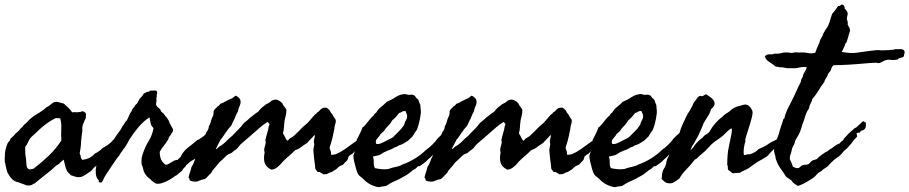

<svg xmlns="http://www.w3.org/2000/svg" viewBox="-60 -761 3884 820"><path d="M307.6 -271.5 306.6 -263.7Q307.6 -260.3 304.7 -252Q299.8 -246.1 298.8 -239.3Q296.9 -235.4 295.4 -232.4Q293.9 -229.5 293 -224.6Q291 -218.8 291.5 -210.9Q292 -207 291.7 -203.4Q291.5 -199.7 291 -196.3Q289.1 -185.5 288.1 -175.3Q287.1 -165 286.1 -154.3Q286.1 -143.6 284.2 -129.9Q282.2 -116.2 280.3 -105.5Q284.7 -97.7 285.2 -90.8Q285.6 -83.5 292 -78.1Q311.5 -81.1 323.2 -87.4Q335 -93.8 345.7 -105.5Q353.5 -108.9 357.9 -112.3Q361.8 -115.7 369.1 -120.1L377 -127.9Q388.7 -134.3 390.1 -135.7Q391.1 -136.7 392.8 -137.7Q394.5 -138.7 396.5 -139.6Q413.1 -150.4 421.9 -162.1Q429.2 -168 434.1 -174.3Q438 -179.7 449.2 -184.6Q455.6 -192.4 463.4 -197.8Q471.2 -203.1 477.5 -210.9Q482.9 -210.9 485.4 -209Q486.8 -208 488.5 -207Q490.2 -206.1 492.2 -205.1Q495.1 -197.3 493.2 -189Q491.2 -180.7 486.3 -173.8Q481.4 -167.5 481.4 -166Q481.4 -165 480.5 -164.1Q477.5 -160.6 473.1 -156.7Q468.8 -153.3 465.8 -149.4Q460.9 -140.6 458 -140.6Q455.1 -140.6 453.1 -138.7Q444.3 -133.3 440.9 -130.9Q437 -127.4 429.7 -123Q419.4 -117.7 417 -115.2Q414.6 -112.8 413.1 -112.3Q401.4 -99.1 390.1 -90.3Q379.9 -82.5 368.2 -68.4Q364.3 -65.4 360.4 -62.5Q356.4 -59.6 353.5 -54.7Q344.7 -48.8 339.4 -43Q334 -37.1 327.1 -29.3Q321.3 -26.4 314.5 -21Q306.2 -14.6 299.8 -11.7Q297.4 -10.3 291.5 -7.3Q286.6 -4.9 282.2 -4.9Q271 -2.9 260.7 -6.8Q251.5 -10.3 242.2 -12.7Q238.3 -18.6 232.4 -22.5Q223.6 -33.2 219.7 -47.9Q215.8 -62.5 211.9 -79.1Q203.1 -73.2 197.3 -66.4Q191.4 -59.1 179.7 -53.7Q169.9 -44.4 159.7 -35.4Q149.4 -26.4 138.2 -18.1Q127.4 -9.8 116.2 -0.7Q105 8.3 93.8 17.6Q85.9 25.4 83 23.4Q74.2 34.2 51.8 30.3Q43.9 26.4 34.2 23.4Q27.3 21.5 18.6 17.6Q2 14.6 -9.3 2.9Q-20.5 -8.8 -28.3 -24.4Q-31.2 -32.7 -32.7 -39.1Q-33.2 -42.5 -34.2 -46.4Q-35.2 -50.3 -36.1 -54.7Q-36.6 -63 -39.1 -67.9Q-41 -73.2 -39.1 -78.1Q-41 -80.6 -40 -84.5Q-39.1 -89.4 -39.1 -91.8Q-40 -105.5 -36.6 -121.1Q-33.2 -136.7 -27.3 -149.4Q-24.4 -154.3 -19.5 -159.2Q-17.1 -162.1 -16.6 -165Q-16.1 -167.5 -13.7 -169.9Q-11.2 -172.9 -7.8 -175.8Q-2.9 -179.7 -1 -181.6Q1.5 -185.1 4.2 -188.2Q6.8 -191.4 10.3 -193.8Q13.7 -196.3 16.6 -199.2Q19.5 -202.1 22.5 -205.1Q25.9 -208.5 27.8 -211.9Q30.3 -215.8 35.2 -217.8Q39.1 -224.6 43.9 -229Q48.8 -233.4 54.7 -238.3Q71.3 -258.3 95.7 -272.5Q120.6 -286.6 139.6 -303.7Q146.5 -306.6 151.4 -310.5Q156.2 -314.5 161.1 -318.4Q173.3 -329.1 187.5 -325.2L212.9 -318.4Q222.7 -309.6 231.9 -300.8Q241.2 -292 248 -281.2Q251.5 -281.7 255.4 -282Q259.3 -282.2 263.7 -281.7Q272.5 -280.8 282.2 -283.2Q285.2 -283.2 288.1 -284.7Q291 -286.1 293 -286.1Q307.6 -281.2 307.6 -271.5ZM178.7 -256.8Q152.3 -244.1 130.9 -227.1Q109.4 -210 89.8 -190.4Q87.4 -188 84.7 -185.8Q82 -183.6 79.6 -181.2Q77.1 -179.2 74.7 -176.8Q72.3 -174.3 70.3 -171.9Q66.4 -167 63 -160.2Q59.6 -153.3 56.6 -147.5Q55.7 -145.5 54.7 -143.8Q53.7 -142.1 52.7 -141.1Q51.8 -140.1 50.8 -138.7Q49.8 -137.2 48.8 -135.7Q46.9 -130.9 47.4 -126Q47.9 -122.6 47.9 -115.2V-105.5Q47.9 -102.5 48.8 -95.7Q51.8 -85 51.8 -74.2Q51.8 -66.4 53.2 -55.2Q54.7 -43.9 60.5 -40Q66.9 -36.1 72.8 -38.1Q79.6 -40.5 84 -41Q118.2 -67.4 148.4 -96.2Q178.7 -125 202.1 -161.1Q200.2 -185.1 201.7 -210.4Q203.1 -234.4 197.3 -254.9Q193.4 -257.3 188 -256.3Q184.1 -255.9 178.7 -256.8Z M698.2 -77.1Q702.1 -82.5 704.1 -84.5Q706.5 -86.9 710 -88.9Q722.2 -114.7 741.9 -129.9Q761.7 -145 784.2 -164.1Q789.1 -164.1 792.5 -167.5Q795.9 -170.9 800.8 -172.9Q806.6 -178.2 812 -181.6Q816.4 -184.6 819.3 -189.5Q830.6 -194.8 840.3 -204.1Q850.6 -213.4 860.4 -220.7Q868.2 -222.7 877 -218.8Q880.9 -210.9 879.9 -202.1Q878.9 -193.4 870.1 -192.4Q867.2 -189.5 863.8 -186.5Q860.4 -183.6 855.5 -182.6Q845.7 -180.7 842.8 -174.8Q842.3 -165.5 840.3 -163.6Q838.4 -161.6 837.9 -160.2Q827.1 -142.1 814 -129.2Q800.8 -116.2 789.1 -97.7Q783.7 -94.2 780.3 -86.9Q762.7 -77.1 754.4 -71.8Q746.1 -66.4 739.3 -58.6Q733.4 -55.2 733.4 -52.7Q733.4 -50.8 731.4 -48.8Q721.7 -40.5 720.2 -36.6Q718.8 -32.7 715.8 -30.3Q710.9 -26.9 707.3 -23.7Q703.6 -20.5 701.2 -18.1Q695.3 -12.2 688.5 -9.8Q680.2 -2.9 664.1 6.6Q647.9 16.1 630.9 21.2Q613.8 26.4 602.5 21.5L595.7 16.1Q593.8 14.6 588.9 11.7Q582.5 3.9 574.7 -1.5Q567.9 -6.3 561.5 -15.6Q554.2 -25.9 552.2 -36.6Q550.3 -47.9 544.9 -58.6Q542.5 -84 548.8 -100.6Q554.2 -117.2 560.5 -131.6Q566.9 -146 574.7 -158.2Q589.8 -181.6 595.7 -213.9Q585 -224.6 583.5 -233.9Q583 -238.8 581.5 -245.1Q580.1 -251.5 578.1 -259.8Q552.7 -243.2 531.2 -217.8Q509.8 -192.4 493.2 -166L481.4 -144.5Q476.6 -135.3 469.7 -127Q464.8 -122.1 464.8 -120.6Q464.8 -119.1 462.9 -117.2Q459 -112.3 456.5 -108.9Q454.1 -105.5 453.1 -103.5Q452.1 -101.6 451.2 -99.9Q450.2 -98.1 449.2 -96.7Q446.3 -92.8 444.3 -90.8Q442.4 -88.9 439.5 -85Q425.8 -65.4 414.6 -48.3L391.6 -13.7Q386.2 -5.4 382.8 2.9Q379.4 11.7 373 18.6Q363.3 19.5 361.8 15.6Q360.4 11.7 362.3 8.8Q350.6 1 349.1 -21.5Q347.7 -43.9 353.5 -57.6Q350.6 -66.4 351.6 -67.4Q352.5 -68.4 352.5 -70.3Q365.2 -87.9 378.4 -105.5Q391.6 -123 406.2 -138.7Q408.7 -142.1 411.1 -145.5Q413.6 -148.9 415.5 -152.3Q420.4 -159.7 425.8 -165Q434.1 -179.2 445.8 -194.3Q457.5 -209 464.8 -224.6Q470.2 -230 472.2 -235.4Q474.6 -241.2 480.5 -245.1Q483.9 -251 486.6 -256.6Q489.3 -262.2 491.2 -267.6Q494.1 -276.9 502 -286.1Q503.9 -293 506.8 -296.9Q509.8 -300.8 514.6 -305.7Q515.1 -310.1 520 -314Q524.9 -317.9 527.3 -322.3Q529.8 -329.1 532.2 -331.1Q535.2 -333.5 535.2 -337.9Q540 -342.8 544.9 -348.1Q549.8 -353.5 553.7 -361.3Q567.4 -369.1 572.8 -369.1Q578.1 -369.1 581.1 -374Q585 -374 589.6 -374Q594.2 -374 599.6 -374.5Q610.8 -375.5 611.3 -367.2Q611.8 -365.2 611.3 -362.3Q610.8 -360.8 610.4 -359.4Q609.9 -357.9 609.4 -356.4Q609.9 -347.7 609.4 -347.2Q608.4 -346.2 608.4 -345.7Q607.4 -341.8 607.9 -338.9Q608.4 -336.4 608.4 -330.1Q607.9 -326.2 607.4 -323.2Q606.9 -320.3 606.4 -317.9Q605.5 -313 610.4 -306.6Q612.8 -303.2 616.2 -301.3Q619.6 -299.3 623 -294.9Q625.5 -292.5 626.5 -289.1Q627.4 -285.6 629.9 -283.2Q631.8 -280.8 635.7 -278.3Q639.6 -275.9 641.6 -271.5Q647 -267.6 645 -266.6Q643.6 -265.6 649.4 -262.7Q660.6 -248.5 666 -232.4Q672.4 -220.2 676.8 -212.9Q681.6 -205.1 676.8 -197.3Q673.8 -194.3 669.9 -185.5Q665.5 -181.2 662.1 -175.8Q660.2 -172.4 659.2 -168.5Q658.7 -165 656.2 -162.1Q647.5 -147.9 638.2 -136.7Q628.9 -125.5 622.1 -112.3Q622.6 -84.5 632.8 -71.3Q644.5 -57.6 647.5 -57.6Q653.8 -56.6 661.1 -61.5L673.8 -69.3Q675.8 -70.3 677.5 -71.3Q679.2 -72.3 680.7 -73.2Q683.6 -75.2 687.5 -76.2Q697.8 -79.6 697.3 -78.6Q696.8 -77.1 698.2 -77.1Z M861.3 -124Q866.2 -124.5 869.1 -128.4Q871.1 -130.9 876 -134.8Q877.4 -135.7 878.9 -136.7Q880.4 -137.7 882.3 -138.7Q884.3 -139.6 885.7 -140.6Q887.2 -141.6 888.7 -142.6Q901.4 -151.9 910.6 -162.1Q919.9 -171.9 931.6 -180.7Q938 -188 944.6 -194.6Q951.2 -201.2 957.5 -207.5Q969.7 -219.2 981.4 -235.4Q997.1 -247.1 1010.7 -260.7Q1020 -266.6 1025.9 -272Q1031.7 -277.3 1042 -283.2Q1046.9 -289.1 1052.7 -295.9Q1058.6 -302.7 1066.4 -307.6Q1074.7 -315.9 1083.5 -319.3Q1092.3 -322.8 1100.6 -331.1Q1115.2 -338.9 1127 -333.5Q1138.7 -328.1 1145.5 -320.3Q1148.9 -311.5 1157.2 -301.8Q1158.2 -300.3 1159.2 -298.8Q1160.2 -297.4 1161.1 -296.4Q1163.1 -294.4 1163.1 -289.1Q1163.1 -277.8 1160.2 -266.6Q1158.7 -261.2 1157.5 -255.9Q1156.2 -250.5 1155.3 -245.1Q1154.3 -238.3 1153.8 -231.7Q1153.3 -225.1 1152.8 -218.3Q1152.3 -205.6 1148.4 -191.4Q1153.8 -183.6 1157.7 -174.8Q1161.6 -165.5 1167 -160.2Q1170.4 -160.6 1175.8 -168Q1178.2 -169.9 1180.9 -171.6Q1183.6 -173.3 1187 -175.3Q1193.8 -179.2 1198.2 -183.6Q1202.1 -187.5 1205.6 -190.9Q1209 -194.3 1212.4 -197.3Q1219.7 -203.6 1225.6 -210.9Q1229 -214.4 1232.4 -217.5Q1235.8 -220.7 1239.3 -223.6Q1242.7 -226.6 1246.3 -229.7Q1250 -232.9 1253.9 -236.3Q1257.8 -240.2 1261.2 -244.4Q1264.6 -248.5 1268.1 -252.4Q1271.5 -256.3 1274.9 -260.5Q1278.3 -264.6 1282.2 -268.6Q1285.6 -272.9 1288.6 -273.9Q1292 -275.4 1293.9 -280.3Q1301.3 -283.7 1307.1 -291Q1312.5 -297.9 1322.3 -300.8Q1332 -301.8 1335 -300.8Q1337.9 -299.8 1343.8 -293.9Q1348.6 -290.5 1351.1 -284.2Q1353.5 -277.8 1358.4 -274.4Q1367.2 -256.8 1372.1 -252.9Q1375.5 -245.1 1373.5 -237.3L1369.1 -221.7Q1368.7 -215.8 1368.2 -212.2Q1367.7 -208.5 1367.2 -206.5Q1366.7 -204.6 1366.2 -202.6Q1365.7 -200.7 1365.2 -198.2Q1359.4 -164.1 1347.7 -131.8Q1348.1 -125 1351.6 -117.7Q1354.5 -111.8 1353.5 -100.6Q1359.4 -99.6 1364.7 -100.6Q1370.1 -101.6 1374 -102.5Q1394.5 -110.8 1413.1 -124Q1425.8 -133.8 1439.5 -143.1Q1453.6 -152.8 1465.8 -162.1Q1470.2 -165.5 1473.6 -169.4Q1477.1 -173.3 1481.4 -176.8Q1491.2 -184.6 1500.5 -189.5Q1509.8 -194.3 1519.5 -199.2Q1524.4 -202.1 1527.3 -205.1Q1530.3 -208 1534.2 -211.9Q1539.1 -216.8 1547.9 -222.2Q1556.6 -227.5 1564.5 -231.4Q1578.1 -231.9 1578.6 -227.1L1580.1 -217.8Q1567.4 -209 1556.2 -199.7Q1544.9 -190.4 1533.2 -180.7Q1530.3 -178.7 1527.8 -177.2Q1525.4 -175.8 1520.5 -173.8Q1516.6 -170.9 1515.1 -168.5Q1513.7 -166 1508.8 -163.1Q1505.9 -160.6 1502.9 -158.4Q1500 -156.2 1497.1 -153.8Q1491.2 -149.4 1486.3 -144.5Q1479.5 -139.6 1473.6 -134.8Q1467.8 -129.9 1462.9 -125Q1457.5 -119.6 1454.1 -114.3Q1451.2 -109.4 1444.3 -103.5Q1439.5 -101.6 1436 -98.6L1428.7 -92.8Q1426.8 -86.9 1425.8 -82.5Q1425.3 -78.6 1419.9 -73.2Q1412.1 -66.4 1410.6 -64Q1409.2 -61.5 1406.2 -58.6Q1404.3 -57.1 1399.4 -55.2Q1397.5 -54.7 1395.5 -53.7Q1393.6 -52.7 1391.6 -51.8Q1387.2 -49.3 1382.8 -44.9Q1380.9 -43 1378.7 -41Q1376.5 -39.1 1374 -37.1Q1370.1 -34.7 1366.7 -32.7Q1363.3 -30.8 1360.8 -28.8Q1356.9 -25.9 1346.7 -23.4Q1336.4 -16.6 1332 -17.1Q1329.1 -17.6 1322.3 -16.6Q1319.8 -15.6 1317.9 -18.6Q1315.9 -21.5 1312.5 -21.5Q1306.2 -27.3 1302.7 -26.4Q1298.8 -25.4 1295.9 -27.3Q1286.1 -38.6 1286.1 -43.9Q1286.1 -46.9 1285.9 -50Q1285.6 -53.2 1285.2 -56.6Q1283.2 -71.3 1281.2 -86.4Q1279.3 -101.6 1278.3 -118.2Q1278.3 -125 1279.8 -130.9Q1281.7 -138.2 1282.2 -143.6Q1282.2 -146 1281.2 -150.9Q1280.3 -155.8 1280.3 -157.2Q1281.2 -165.5 1283.2 -171.9Q1285.2 -177.7 1284.2 -185.5Q1277.8 -178.2 1272.9 -173.1Q1268.1 -168 1264.6 -164.6Q1261.2 -161.1 1258.1 -157.7Q1254.9 -154.3 1252 -150.4Q1236.8 -141.6 1226.6 -133.3Q1215.8 -124.5 1200.2 -119.1Q1193.4 -112.3 1186.8 -106.2Q1180.2 -100.1 1173.8 -94.7Q1167.5 -89.4 1160.9 -83.3Q1154.3 -77.1 1147.5 -70.3Q1131.3 -49.3 1112.3 -39.1Q1105.5 -37.1 1101.6 -36.6Q1097.7 -36.1 1093.8 -39.1Q1073.2 -50.8 1069.3 -69.3Q1065.4 -87.9 1070.3 -110.4Q1065.9 -119.6 1071.5 -137Q1077.1 -154.3 1073.2 -162.1Q1074.7 -169.4 1076.7 -177Q1078.6 -184.6 1081.1 -192.4Q1083.5 -200.2 1085.2 -207.8Q1086.9 -215.3 1087.9 -222.7Q1092.8 -229.5 1089.4 -233.4Q1085.9 -237.3 1083 -240.2Q1066.4 -230.5 1051.3 -217.3Q1036.1 -204.1 1020.5 -190.4Q1016.6 -187 1012.9 -183.8Q1009.3 -180.7 1005.4 -177.2Q1002 -173.8 998 -170.7Q994.1 -167.5 990.2 -164.1L974.6 -150.9Q966.3 -144 960.9 -136.7Q954.6 -127.9 950.7 -125L944.3 -120.1Q939.9 -117.7 936.5 -114.3Q934.6 -112.3 930.7 -109.4Q927.7 -106.9 922.9 -105L914.1 -101.6Q908.2 -97.7 901.9 -91.3Q895.5 -85 890.6 -80.1Q886.7 -76.2 881.8 -72.3Q876.5 -67.9 874 -64.5Q868.2 -56.2 859.9 -46.9Q856.4 -43 852.8 -38.8Q849.1 -34.7 845.7 -30.3Q845.2 -25.9 840.3 -21L831.1 -11.7Q829.1 -9.8 827.1 -7.6Q825.2 -5.4 822.8 -2.9Q818.8 1.5 813.5 3.9L806.6 5.4Q801.3 6.3 798.8 7.8Q795.9 8.8 792.7 10Q789.6 11.2 786.1 12.7Q779.8 15.6 771.5 14.6L759.8 13.2Q755.4 12.7 750 8.8Q750 1 745.1 -2Q747.6 -15.1 751.5 -25.4Q755.4 -36.1 757.8 -47.9Q765.1 -58.1 769 -69.8Q772.9 -81.5 779.3 -93.8Q783.7 -106 789.6 -119.1L799.8 -142.6Q801.8 -148.4 803.5 -153.8Q805.2 -159.2 806.6 -164.1Q809.6 -174.3 814.5 -181.6Q820.8 -191.9 821.3 -196.3Q832 -209 832 -222.7Q837.4 -228.5 839.8 -239.3Q842.3 -249.5 845.7 -257.8Q847.7 -261.7 849.1 -264.6Q850.6 -267.6 851.6 -272.5Q852.5 -278.8 852.1 -281.7Q851.6 -285.6 854.5 -291Q856.4 -293.5 858.4 -295.4Q860.4 -297.4 862.3 -299.3Q864.3 -301.3 866.2 -303.2Q868.2 -305.2 870.1 -307.6Q874.5 -308.1 877 -312.5Q879.4 -316.4 882.8 -318.4Q893.6 -321.8 895 -323.2Q897 -325.2 897.5 -325.2L912.1 -332.5Q913.6 -333.5 915.3 -334.2Q917 -335 918.9 -335.9Q920.9 -336.9 922.4 -337.4Q923.8 -337.9 924.8 -338.4Q925.8 -338.9 927.2 -339.4Q928.7 -339.8 930.7 -340.8Q933.1 -343.3 938.5 -346.7Q943.8 -350.1 946.3 -352.5Q956.1 -348.6 962.9 -340.3Q969.7 -332 966.8 -318.4Q965.8 -313.5 963.9 -309.1Q961.9 -304.7 960 -300.8Q958.5 -297.4 957.5 -291.5Q956.5 -285.6 955.1 -283.2Q948.2 -271 946.3 -265.1Q943.8 -257.8 941.4 -252.9Q937.5 -246.6 934.6 -240.2Q931.6 -232.4 929.2 -227.5Q926.8 -222.7 921.9 -217.8Q918 -212.9 916 -210.9Q912.6 -207.5 910.2 -203.1Q906.7 -198.7 903.3 -193.8Q899.9 -189 896.5 -183.6Q890.1 -173.3 881.8 -164.1L871.6 -144.5Q866.7 -135.3 861.3 -124Z M1487.3 -215.8Q1493.7 -219.2 1502.9 -230.7Q1512.2 -242.2 1521 -253.2Q1529.8 -264.2 1534.2 -265.6Q1537.1 -270.5 1539.6 -273.9Q1542 -277.3 1546.9 -280.3Q1554.7 -294.4 1567.4 -304.2Q1580.6 -314.5 1591.8 -326.2Q1601.1 -330.1 1610.6 -335Q1620.1 -339.8 1629.4 -346.2Q1648.4 -358.9 1671.9 -359.4Q1682.6 -354.5 1692.9 -356.4Q1702.6 -358.4 1711.9 -351.6Q1717.3 -342.3 1720.7 -340.3Q1724.1 -338.4 1726.6 -335Q1730.5 -322.8 1732.4 -318.8Q1734.9 -314.9 1735.4 -310.5Q1735.8 -303.2 1736.3 -298.1Q1736.8 -293 1737.3 -289.6Q1737.8 -283.2 1737.3 -277.3Q1734.4 -252.4 1727.5 -227.5Q1726.6 -224.6 1725.6 -221.7Q1724.6 -218.8 1723.6 -215.3Q1721.7 -209 1718.8 -204.1Q1711.4 -194.8 1708.5 -189Q1704.1 -181.2 1702.1 -178.7Q1696.3 -172.9 1691.2 -168Q1686 -163.1 1681.6 -159.2Q1677.2 -156.7 1672.9 -154.1Q1668.5 -151.4 1664.1 -148.4Q1655.8 -143.1 1644.5 -140.6L1635.7 -135.3Q1631.3 -132.3 1626 -131.8Q1617.2 -125.5 1606.4 -121.6Q1601.6 -119.6 1596.4 -117.7Q1591.3 -115.7 1585.9 -113.3Q1578.6 -110.4 1573.2 -106.4Q1567.9 -102.5 1559.6 -98.6Q1555.2 -97.2 1545.4 -95.2Q1536.1 -93.8 1532.2 -91.8Q1537.1 -82 1536.1 -67.4Q1535.6 -53.7 1541 -43Q1553.7 -40 1568.8 -38.6Q1584 -37.1 1597.7 -39.1Q1600.1 -39.6 1602.8 -40.5Q1605.5 -41.5 1608.4 -42.5Q1611.3 -43.5 1614.3 -44.4Q1617.2 -45.4 1620.1 -45.9Q1630.9 -47.9 1641.1 -50.8Q1651.4 -53.7 1659.2 -58.6Q1687.5 -68.4 1713.9 -85Q1740.2 -101.6 1759.8 -121.1Q1771.5 -128.9 1785.6 -142.6Q1799.8 -156.2 1807.6 -168Q1822.3 -183.6 1833.5 -192.4Q1844.7 -201.2 1854.5 -200.2Q1862.3 -200.2 1869.6 -190.9Q1877 -181.6 1868.2 -170.9Q1858.9 -165 1847.7 -153.3Q1836.9 -141.6 1825.2 -136.7Q1816.9 -131.3 1803.2 -115.2Q1790 -100.1 1781.2 -91.8Q1779.3 -89.8 1776.9 -87.4Q1774.4 -85 1771 -82.5Q1764.6 -77.6 1760.7 -72.3Q1745.6 -59.6 1731.4 -50.8Q1726.1 -52.7 1722.7 -48.8Q1718.3 -43.5 1714.8 -41Q1713.4 -40 1711.9 -39.1Q1710.4 -38.1 1708.5 -37.1Q1706.5 -36.1 1705.1 -35.2Q1703.6 -34.2 1702.1 -33.2Q1694.3 -26.4 1685.1 -19.5Q1675.8 -12.7 1666 -7.8Q1656.2 -2 1646.5 3.2Q1636.7 8.3 1627 12.2Q1617.2 16.1 1607.7 21.5Q1598.1 26.9 1588.9 33.2L1578.1 34.7Q1575.7 35.2 1573.2 35.4Q1570.8 35.6 1568.4 36.1Q1563 38.1 1558.1 38.1Q1553.2 38.1 1545.9 36.1Q1513.7 27.3 1493.2 4.9Q1490.2 2 1487.1 -0.7Q1483.9 -3.4 1480.5 -5.9Q1472.7 -11.7 1469.7 -16.6Q1465.3 -23.9 1460.7 -39.6Q1456.1 -55.2 1452.6 -71.5Q1449.2 -87.9 1449.2 -96.7Q1452.1 -102.5 1455.6 -116.9Q1459 -131.3 1461.4 -145.8Q1463.9 -160.2 1463.9 -166Q1465.8 -168 1471.4 -179Q1477.1 -189.9 1482.2 -201.4Q1487.3 -212.9 1487.3 -215.8ZM1644.5 -278.3Q1637.7 -269.5 1630.9 -261.7Q1624 -253.9 1615.2 -247.1Q1609.4 -236.3 1601.6 -227.5Q1593.8 -218.8 1585.9 -210.9Q1582 -203.1 1577.1 -198.7Q1572.3 -194.3 1566.4 -189.5Q1560.1 -178.7 1550.8 -168.9Q1541.5 -159.2 1546.9 -146.5Q1557.6 -144.5 1568.4 -149.4Q1579.1 -154.3 1586.9 -158.2Q1590.8 -160.6 1595 -162.6Q1599.1 -164.6 1603 -166.5Q1606.9 -168.5 1610.8 -170.4Q1614.7 -172.4 1618.2 -174.8L1643.6 -200.2Q1649.4 -205.6 1655.3 -212.9Q1657.7 -216.3 1660.4 -220Q1663.1 -223.6 1666 -227.5Q1668.5 -238.3 1673.8 -247.6Q1679.7 -257.3 1678.7 -267.6Q1678.2 -272 1675.3 -277.8Q1672.4 -283.7 1671.9 -287.1Q1661.6 -287.1 1656.7 -283.7Q1654.3 -281.7 1651.1 -280.5Q1647.9 -279.3 1644.5 -278.3Z M1869.1 -124Q1874 -124.5 1877 -128.4Q1878.9 -130.9 1883.8 -134.8Q1885.3 -135.7 1886.7 -136.7Q1888.2 -137.7 1890.1 -138.7Q1892.1 -139.6 1893.6 -140.6Q1895 -141.6 1896.5 -142.6Q1909.2 -151.9 1918.5 -162.1Q1927.7 -171.9 1939.5 -180.7Q1945.8 -188 1952.4 -194.6Q1959 -201.2 1965.3 -207.5Q1977.5 -219.2 1989.3 -235.4Q2004.9 -247.1 2018.6 -260.7Q2027.8 -266.6 2033.7 -272Q2039.6 -277.3 2049.8 -283.2Q2054.7 -289.1 2060.5 -295.9Q2066.4 -302.7 2074.2 -307.6Q2082.5 -315.9 2091.3 -319.3Q2100.1 -322.8 2108.4 -331.1Q2123 -338.9 2134.8 -333.5Q2146.5 -328.1 2153.3 -320.3Q2156.7 -311.5 2165 -301.8Q2166 -300.3 2167 -298.8Q2168 -297.4 2168.9 -296.4Q2170.9 -294.4 2170.9 -289.1Q2170.9 -277.8 2168 -266.6Q2166.5 -261.2 2165.3 -255.9Q2164.1 -250.5 2163.1 -245.1Q2162.1 -238.3 2161.6 -231.7Q2161.1 -225.1 2160.6 -218.3Q2160.2 -205.6 2156.2 -191.4Q2161.6 -183.6 2165.5 -174.8Q2169.4 -165.5 2174.8 -160.2Q2178.2 -160.6 2183.6 -168Q2186 -169.9 2188.7 -171.6Q2191.4 -173.3 2194.8 -175.3Q2201.7 -179.2 2206.1 -183.6Q2210 -187.5 2213.4 -190.9Q2216.8 -194.3 2220.2 -197.3Q2227.5 -203.6 2233.4 -210.9Q2236.8 -214.4 2240.2 -217.5Q2243.7 -220.7 2247.1 -223.6Q2250.5 -226.6 2254.2 -229.7Q2257.8 -232.9 2261.7 -236.3Q2265.6 -240.2 2269 -244.4Q2272.5 -248.5 2275.9 -252.4Q2279.3 -256.3 2282.7 -260.5Q2286.1 -264.6 2290 -268.6Q2293.5 -272.9 2296.4 -273.9Q2299.8 -275.4 2301.8 -280.3Q2309.1 -283.7 2314.9 -291Q2320.3 -297.9 2330.1 -300.8Q2339.8 -301.8 2342.8 -300.8Q2345.7 -299.8 2351.6 -293.9Q2356.4 -290.5 2358.9 -284.2Q2361.3 -277.8 2366.2 -274.4Q2375 -256.8 2379.9 -252.9Q2383.3 -245.1 2381.3 -237.3L2377 -221.7Q2376.5 -215.8 2376 -212.2Q2375.5 -208.5 2375 -206.5Q2374.5 -204.6 2374 -202.6Q2373.5 -200.7 2373 -198.2Q2367.2 -164.1 2355.5 -131.8Q2356 -125 2359.4 -117.7Q2362.3 -111.8 2361.3 -100.6Q2367.2 -99.6 2372.6 -100.6Q2377.9 -101.6 2381.8 -102.5Q2402.3 -110.8 2420.9 -124Q2433.6 -133.8 2447.3 -143.1Q2461.4 -152.8 2473.6 -162.1Q2478 -165.5 2481.4 -169.4Q2484.9 -173.3 2489.3 -176.8Q2499 -184.6 2508.3 -189.5Q2517.6 -194.3 2527.3 -199.2Q2532.2 -202.1 2535.2 -205.1Q2538.1 -208 2542 -211.9Q2546.9 -216.8 2555.7 -222.2Q2564.5 -227.5 2572.3 -231.4Q2585.9 -231.9 2586.4 -227.1L2587.9 -217.8Q2575.2 -209 2564 -199.7Q2552.7 -190.4 2541 -180.7Q2538.1 -178.7 2535.6 -177.2Q2533.2 -175.8 2528.3 -173.8Q2524.4 -170.9 2522.9 -168.5Q2521.5 -166 2516.6 -163.1Q2513.7 -160.6 2510.7 -158.4Q2507.8 -156.2 2504.9 -153.8Q2499 -149.4 2494.1 -144.5Q2487.3 -139.6 2481.4 -134.8Q2475.6 -129.9 2470.7 -125Q2465.3 -119.6 2461.9 -114.3Q2459 -109.4 2452.1 -103.5Q2447.3 -101.6 2443.8 -98.6L2436.5 -92.8Q2434.6 -86.9 2433.6 -82.5Q2433.1 -78.6 2427.7 -73.2Q2419.9 -66.4 2418.5 -64Q2417 -61.5 2414.1 -58.6Q2412.1 -57.1 2407.2 -55.2Q2405.3 -54.7 2403.3 -53.7Q2401.4 -52.7 2399.4 -51.8Q2395 -49.3 2390.6 -44.9Q2388.7 -43 2386.5 -41Q2384.3 -39.1 2381.8 -37.1Q2377.9 -34.7 2374.5 -32.7Q2371.1 -30.8 2368.7 -28.8Q2364.7 -25.9 2354.5 -23.4Q2344.2 -16.6 2339.8 -17.1Q2336.9 -17.6 2330.1 -16.6Q2327.6 -15.6 2325.7 -18.6Q2323.7 -21.5 2320.3 -21.5Q2314 -27.3 2310.5 -26.4Q2306.6 -25.4 2303.7 -27.3Q2293.9 -38.6 2293.9 -43.9Q2293.9 -46.9 2293.7 -50Q2293.5 -53.2 2293 -56.6Q2291 -71.3 2289.1 -86.4Q2287.1 -101.6 2286.1 -118.2Q2286.1 -125 2287.6 -130.9Q2289.6 -138.2 2290 -143.6Q2290 -146 2289.1 -150.9Q2288.1 -155.8 2288.1 -157.2Q2289.1 -165.5 2291 -171.9Q2293 -177.7 2292 -185.5Q2285.6 -178.2 2280.8 -173.1Q2275.9 -168 2272.5 -164.6Q2269 -161.1 2265.9 -157.7Q2262.7 -154.3 2259.8 -150.4Q2244.6 -141.6 2234.4 -133.3Q2223.6 -124.5 2208 -119.1Q2201.2 -112.3 2194.6 -106.2Q2188 -100.1 2181.6 -94.7Q2175.3 -89.4 2168.7 -83.3Q2162.1 -77.1 2155.3 -70.3Q2139.2 -49.3 2120.1 -39.1Q2113.3 -37.1 2109.4 -36.6Q2105.5 -36.1 2101.6 -39.1Q2081.1 -50.8 2077.1 -69.3Q2073.2 -87.9 2078.1 -110.4Q2073.7 -119.6 2079.3 -137Q2085 -154.3 2081.1 -162.1Q2082.5 -169.4 2084.5 -177Q2086.4 -184.6 2088.9 -192.4Q2091.3 -200.2 2093 -207.8Q2094.7 -215.3 2095.7 -222.7Q2100.6 -229.5 2097.2 -233.4Q2093.8 -237.3 2090.8 -240.2Q2074.2 -230.5 2059.1 -217.3Q2043.9 -204.1 2028.3 -190.4Q2024.4 -187 2020.8 -183.8Q2017.1 -180.7 2013.2 -177.2Q2009.8 -173.8 2005.9 -170.7Q2002 -167.5 1998 -164.1L1982.4 -150.9Q1974.1 -144 1968.8 -136.7Q1962.4 -127.9 1958.5 -125L1952.1 -120.1Q1947.8 -117.7 1944.3 -114.3Q1942.4 -112.3 1938.5 -109.4Q1935.5 -106.9 1930.7 -105L1921.9 -101.6Q1916 -97.7 1909.7 -91.3Q1903.3 -85 1898.4 -80.1Q1894.5 -76.2 1889.6 -72.3Q1884.3 -67.9 1881.8 -64.5Q1876 -56.2 1867.7 -46.9Q1864.3 -43 1860.6 -38.8Q1856.9 -34.7 1853.5 -30.3Q1853 -25.9 1848.1 -21L1838.9 -11.7Q1836.9 -9.8 1835 -7.6Q1833 -5.4 1830.6 -2.9Q1826.7 1.5 1821.3 3.9L1814.5 5.4Q1809.1 6.3 1806.6 7.8Q1803.7 8.8 1800.5 10Q1797.4 11.2 1793.9 12.7Q1787.6 15.6 1779.3 14.6L1767.6 13.2Q1763.2 12.7 1757.8 8.8Q1757.8 1 1752.9 -2Q1755.4 -15.1 1759.3 -25.4Q1763.2 -36.1 1765.6 -47.9Q1772.9 -58.1 1776.9 -69.8Q1780.8 -81.5 1787.1 -93.8Q1791.5 -106 1797.4 -119.1L1807.6 -142.6Q1809.6 -148.4 1811.3 -153.8Q1813 -159.2 1814.5 -164.1Q1817.4 -174.3 1822.3 -181.6Q1828.6 -191.9 1829.1 -196.3Q1839.8 -209 1839.8 -222.7Q1845.2 -228.5 1847.7 -239.3Q1850.1 -249.5 1853.5 -257.8Q1855.5 -261.7 1856.9 -264.6Q1858.4 -267.6 1859.4 -272.5Q1860.4 -278.8 1859.9 -281.7Q1859.4 -285.6 1862.3 -291Q1864.3 -293.5 1866.2 -295.4Q1868.2 -297.4 1870.1 -299.3Q1872.1 -301.3 1874 -303.2Q1876 -305.2 1877.9 -307.6Q1882.3 -308.1 1884.8 -312.5Q1887.2 -316.4 1890.6 -318.4Q1901.4 -321.8 1902.8 -323.2Q1904.8 -325.2 1905.3 -325.2L1919.9 -332.5Q1921.4 -333.5 1923.1 -334.2Q1924.8 -335 1926.8 -335.9Q1928.7 -336.9 1930.2 -337.4Q1931.6 -337.9 1932.6 -338.4Q1933.6 -338.9 1935.1 -339.4Q1936.5 -339.8 1938.5 -340.8Q1940.9 -343.3 1946.3 -346.7Q1951.7 -350.1 1954.1 -352.5Q1963.9 -348.6 1970.7 -340.3Q1977.5 -332 1974.6 -318.4Q1973.6 -313.5 1971.7 -309.1Q1969.7 -304.7 1967.8 -300.8Q1966.3 -297.4 1965.3 -291.5Q1964.4 -285.6 1962.9 -283.2Q1956.1 -271 1954.1 -265.1Q1951.7 -257.8 1949.2 -252.9Q1945.3 -246.6 1942.4 -240.2Q1939.5 -232.4 1937 -227.5Q1934.6 -222.7 1929.7 -217.8Q1925.8 -212.9 1923.8 -210.9Q1920.4 -207.5 1918 -203.1Q1914.6 -198.7 1911.1 -193.8Q1907.7 -189 1904.3 -183.6Q1897.9 -173.3 1889.6 -164.1L1879.4 -144.5Q1874.5 -135.3 1869.1 -124Z M2495.1 -215.8Q2501.5 -219.2 2510.7 -230.7Q2520 -242.2 2528.8 -253.2Q2537.6 -264.2 2542 -265.6Q2544.9 -270.5 2547.4 -273.9Q2549.8 -277.3 2554.7 -280.3Q2562.5 -294.4 2575.2 -304.2Q2588.4 -314.5 2599.6 -326.2Q2608.9 -330.1 2618.4 -335Q2627.9 -339.8 2637.2 -346.2Q2656.2 -358.9 2679.7 -359.4Q2690.4 -354.5 2700.7 -356.4Q2710.4 -358.4 2719.7 -351.6Q2725.1 -342.3 2728.5 -340.3Q2731.9 -338.4 2734.4 -335Q2738.3 -322.8 2740.2 -318.8Q2742.7 -314.9 2743.2 -310.5Q2743.7 -303.2 2744.1 -298.1Q2744.6 -293 2745.1 -289.6Q2745.6 -283.2 2745.1 -277.3Q2742.2 -252.4 2735.4 -227.5Q2734.4 -224.6 2733.4 -221.7Q2732.4 -218.8 2731.4 -215.3Q2729.5 -209 2726.6 -204.1Q2719.2 -194.8 2716.3 -189Q2711.9 -181.2 2710 -178.7Q2704.1 -172.9 2699 -168Q2693.8 -163.1 2689.5 -159.2Q2685.1 -156.7 2680.7 -154.1Q2676.3 -151.4 2671.9 -148.4Q2663.6 -143.1 2652.3 -140.6L2643.6 -135.3Q2639.2 -132.3 2633.8 -131.8Q2625 -125.5 2614.3 -121.6Q2609.4 -119.6 2604.2 -117.7Q2599.1 -115.7 2593.8 -113.3Q2586.4 -110.4 2581.1 -106.4Q2575.7 -102.5 2567.4 -98.6Q2563 -97.2 2553.2 -95.2Q2543.9 -93.8 2540 -91.8Q2544.9 -82 2543.9 -67.4Q2543.5 -53.7 2548.8 -43Q2561.5 -40 2576.7 -38.6Q2591.8 -37.1 2605.5 -39.1Q2607.9 -39.6 2610.6 -40.5Q2613.3 -41.5 2616.2 -42.5Q2619.1 -43.5 2622.1 -44.4Q2625 -45.4 2627.9 -45.9Q2638.7 -47.9 2648.9 -50.8Q2659.2 -53.7 2667 -58.6Q2695.3 -68.4 2721.7 -85Q2748 -101.6 2767.6 -121.1Q2779.3 -128.9 2793.5 -142.6Q2807.6 -156.2 2815.4 -168Q2830.1 -183.6 2841.3 -192.4Q2852.5 -201.2 2862.3 -200.2Q2870.1 -200.2 2877.4 -190.9Q2884.8 -181.6 2876 -170.9Q2866.7 -165 2855.5 -153.3Q2844.7 -141.6 2833 -136.7Q2824.7 -131.3 2811 -115.2Q2797.9 -100.1 2789.1 -91.8Q2787.1 -89.8 2784.7 -87.4Q2782.2 -85 2778.8 -82.5Q2772.5 -77.6 2768.6 -72.3Q2753.4 -59.6 2739.3 -50.8Q2733.9 -52.7 2730.5 -48.8Q2726.1 -43.5 2722.7 -41Q2721.2 -40 2719.7 -39.1Q2718.3 -38.1 2716.3 -37.1Q2714.4 -36.1 2712.9 -35.2Q2711.4 -34.2 2710 -33.2Q2702.1 -26.4 2692.9 -19.5Q2683.6 -12.7 2673.8 -7.8Q2664.1 -2 2654.3 3.2Q2644.5 8.3 2634.8 12.2Q2625 16.1 2615.5 21.5Q2606 26.9 2596.7 33.2L2585.9 34.7Q2583.5 35.2 2581.1 35.4Q2578.6 35.6 2576.2 36.1Q2570.8 38.1 2565.9 38.1Q2561 38.1 2553.7 36.1Q2521.5 27.3 2501 4.9Q2498 2 2494.9 -0.7Q2491.7 -3.4 2488.3 -5.9Q2480.5 -11.7 2477.5 -16.6Q2473.1 -23.9 2468.5 -39.6Q2463.9 -55.2 2460.4 -71.5Q2457 -87.9 2457 -96.7Q2460 -102.5 2463.4 -116.9Q2466.8 -131.3 2469.2 -145.8Q2471.7 -160.2 2471.7 -166Q2473.6 -168 2479.2 -179Q2484.9 -189.9 2490 -201.4Q2495.1 -212.9 2495.1 -215.8ZM2652.3 -278.3Q2645.5 -269.5 2638.7 -261.7Q2631.8 -253.9 2623 -247.1Q2617.2 -236.3 2609.4 -227.5Q2601.6 -218.8 2593.8 -210.9Q2589.8 -203.1 2585 -198.7Q2580.1 -194.3 2574.2 -189.5Q2567.9 -178.7 2558.6 -168.9Q2549.3 -159.2 2554.7 -146.5Q2565.4 -144.5 2576.2 -149.4Q2586.9 -154.3 2594.7 -158.2Q2598.6 -160.6 2602.8 -162.6Q2606.9 -164.6 2610.8 -166.5Q2614.7 -168.5 2618.7 -170.4Q2622.6 -172.4 2626 -174.8L2651.4 -200.2Q2657.2 -205.6 2663.1 -212.9Q2665.5 -216.3 2668.2 -220Q2670.9 -223.6 2673.8 -227.5Q2676.3 -238.3 2681.6 -247.6Q2687.5 -257.3 2686.5 -267.6Q2686 -272 2683.1 -277.8Q2680.2 -283.7 2679.7 -287.1Q2669.4 -287.1 2664.6 -283.7Q2662.1 -281.7 2658.9 -280.5Q2655.8 -279.3 2652.3 -278.3Z M2888.7 -120.1Q2896.5 -125 2901.4 -132.8Q2903.8 -136.7 2906.7 -140.6Q2909.7 -144.5 2913.1 -148.4Q2925.8 -163.1 2940.4 -172.9Q2947.3 -183.1 2957.5 -188Q2967.8 -193.4 2973.6 -204.1Q2975.1 -206.1 2977.1 -210Q2979 -213.9 2980.5 -215.8Q2999 -241.7 3020.5 -258.8Q3023.4 -261.2 3026.4 -263.7Q3029.3 -266.1 3031.7 -268.6Q3035.6 -272.5 3044.9 -278.3Q3049.3 -280.8 3053.7 -283.9Q3058.1 -287.1 3062 -291Q3069.8 -298.8 3080.1 -302.7Q3086.4 -305.7 3092.8 -307.1Q3095.7 -308.1 3098.9 -308.8Q3102.1 -309.6 3105.5 -310.5Q3112.3 -312.5 3117.7 -314Q3123 -315.4 3129.9 -313.5Q3145.5 -307.1 3153.3 -287.1Q3156.2 -279.8 3150.1 -256.3Q3144 -232.9 3135.7 -207.8Q3127.4 -182.6 3124 -168.9Q3122.1 -161.6 3123 -160.6Q3124 -159.7 3124 -158.2Q3122.1 -153.3 3121.1 -149.4Q3120.1 -145.5 3119.1 -140.6Q3117.2 -132.8 3116.2 -119.6Q3115.2 -106.4 3117.2 -98.6Q3127 -99.1 3128.4 -100.6Q3129.4 -101.6 3130.9 -101.6Q3134.8 -102.5 3137.2 -102.1Q3139.6 -101.6 3143.6 -102.5Q3163.6 -107.9 3179.7 -124Q3188.5 -127.9 3196.5 -131.8Q3204.6 -135.7 3211.9 -139.6Q3225.6 -149.4 3233.9 -153.8Q3242.2 -158.2 3258.8 -166Q3265.1 -173.3 3275.9 -178.2Q3285.6 -182.6 3294.9 -190.4Q3297.9 -193.4 3299.8 -195.8Q3302.7 -199.7 3305.7 -197.3Q3310.5 -192.4 3312 -187Q3313.5 -181.6 3312.5 -179.7Q3305.2 -172.4 3304.2 -168Q3303.2 -163.6 3301.8 -162.1Q3296.9 -157.2 3287.1 -153.3Q3278.8 -149.9 3276.9 -147Q3274.9 -144 3273.4 -142.6Q3270.5 -139.6 3268.1 -138.2Q3265.6 -136.7 3262.7 -133.8Q3260.7 -130.9 3257.3 -130.4L3251 -128.9Q3245.1 -124 3241.2 -120.1Q3237.3 -116.2 3232.4 -111.3Q3225.1 -104 3222.7 -100.1Q3220.7 -96.7 3211.9 -90.8L3192.4 -79.1Q3178.7 -72.3 3165 -62.5Q3151.4 -52.7 3137.7 -43Q3128.9 -37.6 3117.7 -32.7Q3107.4 -28.3 3098.6 -22.5Q3094.2 -22.5 3093.3 -22.9Q3091.8 -23.9 3087.9 -21.5Q3083 -23.9 3078.1 -22Q3072.8 -19.5 3068.4 -21.5Q3063.5 -25.4 3060.3 -27.8Q3057.1 -30.3 3055.2 -31.2Q3052.2 -33.2 3049.8 -36.1Q3047.9 -41 3048.3 -46.9Q3048.8 -52.7 3045.9 -56.6Q3045.9 -78.1 3047.4 -97.7Q3048.8 -117.2 3053.7 -138.7Q3054.7 -145.5 3058.6 -162.4Q3062.5 -179.2 3064.9 -194.8Q3067.4 -210.4 3063.5 -212.9Q3052.7 -207 3041.5 -195.3Q3036.1 -189.5 3030.8 -184.6Q3025.4 -179.7 3020.5 -175.8L3005.4 -165Q3002 -162.6 2998 -159.9Q2994.1 -157.2 2990.2 -154.3Q2983.4 -149.4 2978.5 -144.5Q2973.6 -139.6 2967.8 -132.8Q2964.4 -129.4 2961.2 -126.2Q2958 -123 2955.1 -119.6Q2949.2 -113.3 2941.4 -107.4Q2936.5 -102.5 2934.1 -101.1Q2931.6 -99.6 2927.7 -95.7L2918.5 -86.4Q2914.1 -82 2907.2 -79.1Q2891.6 -58.1 2872.3 -38.6Q2853 -19 2841.8 1Q2830.1 10.7 2816.9 18.1Q2803.7 25.4 2785.2 19.5Q2775.4 13.7 2772.5 9.8Q2769.5 6.3 2765.6 3.9Q2766.6 -6.8 2767.6 -16.6Q2768.6 -26.4 2773.4 -37.1L2779.3 -46.9Q2784.2 -55.2 2785.6 -66.4Q2787.1 -78.1 2792 -86.9Q2797.9 -96.7 2799.3 -103Q2800.8 -108.9 2803.7 -114.3Q2806.2 -120.1 2809.1 -123.5Q2812 -127 2814.5 -132.8Q2816.9 -138.2 2821.3 -144Q2825.7 -149.9 2828.1 -155.3Q2834 -176.3 2843.8 -198.2Q2845.7 -205.1 2847.7 -211.4Q2849.6 -217.8 2852.5 -223.6Q2855 -229 2857.4 -234.4Q2859.9 -239.7 2862.3 -244.6Q2864.7 -250 2867.2 -255.1Q2869.6 -260.3 2872.1 -265.6Q2875 -271.5 2877.4 -275.9Q2879.9 -280.3 2883.8 -285.2Q2885.3 -287.6 2886.7 -290Q2888.2 -292.5 2889.2 -294.9Q2890.1 -297.4 2891.6 -299.8Q2893.1 -302.2 2894.5 -304.7Q2896 -307.1 2897.5 -309.8Q2898.9 -312.5 2899.9 -315.9Q2901.9 -322.3 2907.2 -328.1Q2910.6 -332 2913.3 -335.7Q2916 -339.4 2918 -342.8Q2921.4 -349.1 2930.7 -351.6Q2939 -347.7 2948 -354.7Q2957 -361.8 2962.9 -353.5Q2976.6 -344.7 2981.4 -339.8Q2987.3 -334.5 2989.3 -329.1Q2994.1 -320.3 2990.2 -311Q2986.3 -301.8 2976.6 -294.9Q2973.1 -279.8 2962.9 -263.7Q2958 -256.3 2953.6 -249.3Q2949.2 -242.2 2945.3 -235.4L2937.5 -215.8Q2931.6 -202.1 2925.3 -188.5Q2918.9 -174.8 2911.1 -162.1Q2904.8 -148.9 2901.6 -145Q2898.4 -141.1 2896.2 -137.5Q2894 -133.8 2888.7 -120.1Z M3535.2 -539.1Q3556.6 -535.6 3572.5 -534.7Q3588.4 -533.7 3607.4 -537.1L3646 -542.5Q3661.6 -544.4 3683.6 -546.9Q3689.5 -547.4 3695.8 -546.9Q3699.2 -546.4 3702.1 -546.1Q3705.1 -545.9 3708 -545.9Q3720.7 -545.9 3732.9 -546.9Q3745.1 -547.9 3755.9 -548.8Q3757.8 -549.3 3759.5 -549.8Q3761.2 -550.3 3762.7 -550.8Q3765.6 -551.8 3768.6 -550.8Q3772.9 -550.8 3777.3 -550.8Q3781.7 -550.8 3786.1 -551.3Q3794.9 -551.8 3801.8 -544.9Q3804.7 -535.2 3803.7 -534.2Q3802.2 -532.7 3801.8 -531.2Q3800.8 -518.6 3798.3 -518.6Q3795.9 -518.6 3795.9 -516.6Q3788.1 -514.6 3782.7 -513.2Q3777.3 -511.7 3774.4 -506.8Q3757.8 -503.4 3743.7 -505.4Q3729.5 -507.8 3714.8 -501Q3707.5 -497.6 3700.7 -493.7Q3693.8 -489.3 3682.6 -493.2Q3672.9 -493.2 3660.2 -492.2Q3647.5 -491.2 3635.7 -490.2Q3619.1 -488.8 3598.4 -487.1Q3577.6 -485.4 3566.4 -484.9Q3555.7 -484.4 3535.6 -483.4Q3515.6 -482.4 3500 -482.4Q3492.2 -476.1 3489.7 -465.8Q3487.3 -456.1 3479.5 -450.2Q3470.7 -430.7 3466.8 -425.3Q3462.4 -419.4 3460 -410.2Q3446.3 -392.6 3435.1 -373.5Q3424.8 -356 3409.2 -337.9Q3407.2 -327.1 3401.9 -318.8Q3397 -311 3394.5 -296.9Q3384.3 -283.2 3378.9 -264.6Q3376.5 -255.9 3373.3 -246.6Q3370.1 -237.3 3366.2 -227.5Q3364.3 -219.7 3361.8 -212.4Q3359.4 -205.1 3356.4 -197.3Q3353 -188.5 3347.2 -179.2Q3344.7 -175.3 3342 -170.7Q3339.4 -166 3336.9 -161.1Q3335 -159.2 3335 -155.8Q3335 -153.3 3334 -150.4Q3332.5 -147 3331.1 -143.8Q3329.6 -140.6 3328.1 -138.2Q3326.2 -134.8 3323.2 -127.9Q3321.8 -124.5 3320.8 -117.7Q3319.8 -110.8 3318.4 -107.4Q3317.9 -106 3317.4 -104.5Q3316.9 -103 3316.4 -102.1Q3315.9 -101.1 3315.4 -99.6Q3314.9 -98.1 3314.5 -96.7Q3311.5 -83 3314.5 -78.1Q3317.4 -73.2 3319.3 -68.4Q3320.3 -65.4 3321.3 -63Q3322.3 -60.5 3323.2 -58.1Q3325.7 -53.7 3326.2 -48.8Q3328.6 -47.9 3331.1 -46.9Q3333.5 -45.9 3335.4 -44.9Q3339.4 -43 3344.7 -43Q3351.1 -42 3357.4 -48.3Q3364.3 -55.2 3369.1 -55.7Q3375 -57.6 3382.3 -57.6Q3388.7 -57.6 3393.6 -60.5Q3396.5 -63 3398.9 -65.4Q3401.4 -67.9 3403.3 -70.3Q3406.2 -74.7 3414.1 -77.1Q3429.7 -81.1 3430.7 -83.5Q3431.2 -85.4 3437.5 -90.8Q3440.9 -93.3 3444.1 -95.7Q3447.3 -98.1 3449.7 -100.1Q3453.6 -103.5 3462.9 -109.4Q3472.7 -114.3 3474.1 -115.2Q3475.6 -116.2 3482.4 -122.1Q3487.3 -124.5 3491.5 -127.2Q3495.6 -129.9 3499 -132.8Q3504.4 -137.7 3514.6 -143.6Q3526.4 -148.4 3527.6 -149.7Q3528.8 -150.9 3529.3 -152.8Q3529.8 -154.8 3540 -161.1Q3543.5 -168.5 3548.8 -173.8Q3551.3 -176.3 3554.2 -179.4Q3557.1 -182.6 3560.5 -186.5Q3566.9 -193.8 3572.8 -198.2Q3579.6 -203.6 3584 -208Q3585.9 -209.5 3588.9 -212.4Q3591.8 -215.3 3595.7 -215.8Q3598.6 -218.3 3600.8 -220.2Q3603 -222.2 3605 -224.1Q3606.9 -226.1 3609.6 -228.5Q3612.3 -231 3616.2 -234.4L3621.1 -239.3Q3624.5 -242.7 3626 -243.2Q3630.4 -243.2 3632.3 -240.2Q3634.8 -237.3 3638.7 -237.3Q3638.2 -231 3637.9 -227.1Q3637.7 -223.1 3637.7 -221.2Q3637.7 -217.3 3635.7 -213.9Q3629.9 -204.6 3622.6 -204.1Q3615.2 -203.1 3611.3 -193.4Q3608.4 -195.3 3604 -194.3Q3599.6 -193.4 3597.7 -191.4Q3599.6 -188 3599.6 -184.6Q3599.6 -182.6 3600.6 -177.7Q3582.5 -159.7 3577.1 -149.4Q3564.9 -136.7 3564.5 -135.3L3563.5 -133.8L3555.7 -126Q3542 -115.2 3535.2 -105.5Q3528.8 -96.2 3514.6 -87.9Q3503.9 -80.1 3500 -76.2Q3498 -74.2 3495.1 -71.5Q3492.2 -68.8 3488.3 -65.4Q3485.8 -63 3481 -57.1Q3476.1 -51.3 3472.7 -48.8Q3466.3 -43.9 3459.5 -40Q3454.1 -37.1 3448.2 -30.3Q3434.1 -23.9 3427.2 -14.6Q3420.9 -6.3 3408.2 2Q3399.4 7.8 3384.3 16.6Q3369.1 25.4 3358.4 29.3Q3356.9 29.8 3355.5 30.3Q3354 30.8 3353 31.2Q3352.1 31.7 3350.6 32.2Q3349.1 32.7 3347.7 33.2Q3339.8 28.3 3332.5 23.4Q3325.2 18.6 3320.3 9.8Q3311 2.9 3306.2 0Q3300.3 -3.4 3295.9 -7.8Q3291 -16.1 3285.6 -24.4Q3280.3 -32.7 3273.9 -41Q3261.2 -58.1 3254.9 -78.1Q3253.4 -80.6 3252.4 -86.4L3251 -95.7Q3250 -99.6 3249 -103Q3248 -106.4 3247.1 -109.4Q3245.1 -114.3 3246.1 -124Q3246.1 -130.9 3248 -136.7Q3249 -140.1 3250 -143.8Q3251 -147.5 3252 -151.4Q3253.9 -157.7 3256.3 -163.8Q3258.8 -169.9 3261.2 -175.8Q3267.1 -189 3269.5 -201.2Q3275.4 -221.7 3282.2 -240.2Q3283.7 -243.7 3284.7 -249.5Q3285.2 -253.9 3290 -255.9Q3293.9 -275.4 3302.7 -293.5Q3311.5 -311.5 3320.3 -328.1Q3325.7 -338.4 3330.6 -348.9Q3335.4 -359.4 3340.3 -370.1Q3345.2 -380.9 3350.1 -391.4Q3355 -401.9 3360.4 -412.1Q3360.8 -422.9 3368.2 -431.6Q3368.7 -441.4 3376 -452.6Q3383.3 -463.9 3385.7 -473.6Q3375 -476.6 3361.8 -474.1Q3348.6 -471.7 3338.9 -469.7Q3321.3 -469.2 3301.8 -469.7Q3298.3 -470.2 3295.2 -470.9Q3292 -471.7 3288.6 -472.2Q3282.2 -473.6 3276.4 -473.6Q3267.6 -473.1 3263.2 -475.1Q3258.3 -477.5 3253.9 -475.6Q3240.2 -487.3 3225.8 -496.1Q3211.4 -504.9 3207 -518.6Q3207 -521.5 3210 -523.4Q3213.9 -526.4 3214.8 -527.3Q3223.1 -529.8 3232.4 -528.8Q3241.7 -528.3 3248 -532.2Q3262.2 -530.3 3276.9 -534.2Q3290 -538.1 3304.7 -537.1Q3306.6 -537.1 3310.5 -536.1Q3314.5 -535.2 3316.4 -535.2Q3321.3 -534.7 3324.7 -535.2Q3326.7 -535.6 3328.6 -536.1Q3330.6 -536.6 3333 -537.1Q3338.9 -538.1 3345.7 -537.1Q3352.5 -536.1 3359.4 -537.1Q3373.5 -538.1 3390.1 -534.7Q3408.2 -531.2 3421.9 -536.1Q3424.3 -543 3427 -550Q3429.7 -557.1 3433.1 -564Q3439.9 -578.1 3443.4 -591.8Q3447.3 -597.7 3451.2 -605Q3455.1 -612.3 3457 -619.1L3466.3 -634.8Q3468.3 -637.7 3470.2 -640.6Q3472.2 -643.6 3474.6 -646.5Q3481.4 -660.6 3484.9 -673.3Q3486.8 -680.2 3489 -687.3Q3491.2 -694.3 3494.1 -702.1Q3500.5 -709 3506.8 -717.3Q3513.2 -725.6 3519.5 -735.4Q3526.9 -734.4 3530.8 -739.3Q3535.2 -744.1 3543.9 -738.3Q3543.9 -735.4 3546.4 -732.9Q3548.8 -730.5 3546.9 -725.6Q3556.6 -715.8 3559.6 -708Q3561.5 -700.2 3558.1 -689.9Q3554.7 -679.7 3559.6 -670.9Q3561.5 -666.5 3560.5 -661.6Q3559.6 -656.2 3561.5 -653.3Q3564 -647.9 3566.9 -643.6Q3570.3 -638.7 3570.3 -630.9Q3570.3 -627.9 3568.8 -623.5Q3567.4 -619.1 3565.4 -614.3Q3562 -599.6 3559.6 -593.8Q3558.6 -590.8 3557.6 -587.6Q3556.6 -584.5 3555.7 -581.1Q3548.8 -572.8 3548.8 -570.8Q3548.8 -569.3 3547.9 -566.4Q3546.4 -563.5 3544.9 -559.8Q3543.5 -556.2 3541.5 -552.2Q3539.6 -548.3 3538.1 -544.9Q3536.6 -541.5 3535.2 -539.1Z"/></svg>

Font: Fasthand
Style: Regular
Weight: 400
Designer: Danh Hong
Version: Version 8.002; ttfautohint (v1.8.3)